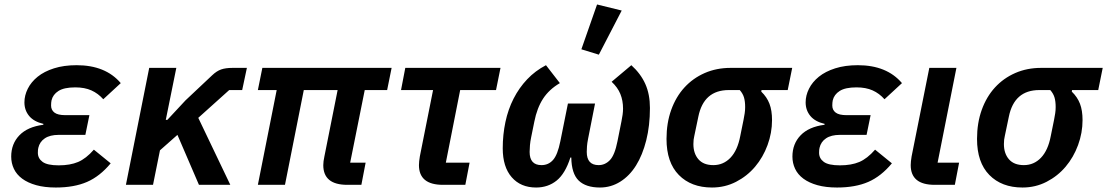

<svg xmlns="http://www.w3.org/2000/svg" viewBox="-20 -825 4942 857"><path d="M474 -96Q426 -38 368.5 -13Q311 12 229 12Q179 12 141.5 1.5Q104 -9 79 -27.5Q54 -46 42 -71.5Q30 -97 30 -126Q30 -183 66.5 -221Q103 -259 173 -268L174 -272Q131 -282 110 -307.5Q89 -333 89 -368Q89 -399 104 -429Q119 -459 148 -482.5Q177 -506 221 -520Q265 -534 322 -534Q451 -534 519 -454L441 -382Q418 -408 388 -421.5Q358 -435 316 -435Q266 -435 241 -419Q216 -403 210 -377Q209 -372 208.5 -366.5Q208 -361 208 -354Q208 -334 223 -322.5Q238 -311 272 -311H379L361 -223H242Q203 -223 180 -207.5Q157 -192 151 -165Q150 -161 149.5 -156Q149 -151 149 -143Q149 -118 170 -102.5Q191 -87 242 -87Q293 -87 328.5 -102Q364 -117 399 -157Z M772 -223 694 -154 663 0H542L646 -522H767L720 -290H727L808 -377L927 -489Q947 -508 967 -515Q987 -522 1018 -522H1082L1061 -423H1003L865 -299L1008 0H868Z M1530 0Q1423 0 1423 -88Q1423 -104 1428 -127L1487 -423H1336L1252 0H1131L1215 -423H1131L1151 -522H1728L1708 -423H1608L1543 -99H1612L1593 0Z M1957 0Q1850 0 1850 -88Q1850 -95 1851 -105.5Q1852 -116 1854 -127L1913 -423H1770L1789 -522H2214L2194 -423H2034L1970 -99H2076L2057 0Z M2605 -206Q2601 -186 2600 -171.5Q2599 -157 2599 -147Q2599 -88 2652 -88Q2681 -88 2702.5 -110.5Q2724 -133 2736 -194L2754 -284Q2757 -298 2759 -313Q2761 -328 2761 -340Q2761 -376 2749 -405.5Q2737 -435 2710 -460L2798 -534Q2840 -496 2860.5 -450Q2881 -404 2881 -343Q2881 -264 2864.5 -198.5Q2848 -133 2819 -86.5Q2790 -40 2748.5 -14Q2707 12 2658 12Q2595 12 2563 -19Q2531 -50 2530 -122H2526Q2503 -50 2464.5 -19Q2426 12 2373 12Q2304 12 2264 -34Q2224 -80 2224 -163Q2224 -224 2236 -280.5Q2248 -337 2272.5 -385Q2297 -433 2333 -471Q2369 -509 2417 -534L2479 -454Q2431 -426 2404 -384.5Q2377 -343 2365 -282L2351 -213Q2347 -194 2345.5 -177Q2344 -160 2344 -147Q2344 -88 2397 -88Q2428 -88 2448.5 -111Q2469 -134 2481 -194L2515 -363H2636ZM2653 -581 2575 -605 2645 -805 2755 -778Z M3379 -423 3378 -416Q3403 -392 3414.5 -362Q3426 -332 3426 -289Q3426 -232 3406 -177.5Q3386 -123 3350.5 -81Q3315 -39 3265.5 -13.5Q3216 12 3158 12Q3065 12 3010 -44Q2955 -100 2955 -205Q2955 -276 2976 -334.5Q2997 -393 3035 -434.5Q3073 -476 3125.5 -499Q3178 -522 3241 -522H3516L3496 -423ZM3233 -423Q3121 -423 3097 -304L3079 -218Q3077 -210 3076 -201.5Q3075 -193 3075 -182Q3075 -140 3097.5 -114Q3120 -88 3164 -88Q3209 -88 3240.5 -121Q3272 -154 3284 -217L3299 -291Q3302 -306 3304 -319.5Q3306 -333 3306 -347Q3306 -372 3301 -389.5Q3296 -407 3282 -423Z M3961 -96Q3913 -38 3855.5 -13Q3798 12 3716 12Q3666 12 3628.5 1.5Q3591 -9 3566 -27.5Q3541 -46 3529 -71.5Q3517 -97 3517 -126Q3517 -183 3553.5 -221Q3590 -259 3660 -268L3661 -272Q3618 -282 3597 -307.5Q3576 -333 3576 -368Q3576 -399 3591 -429Q3606 -459 3635 -482.5Q3664 -506 3708 -520Q3752 -534 3809 -534Q3938 -534 4006 -454L3928 -382Q3905 -408 3875 -421.5Q3845 -435 3803 -435Q3753 -435 3728 -419Q3703 -403 3697 -377Q3696 -372 3695.5 -366.5Q3695 -361 3695 -354Q3695 -334 3710 -322.5Q3725 -311 3759 -311H3866L3848 -223H3729Q3690 -223 3667 -207.5Q3644 -192 3638 -165Q3637 -161 3636.5 -156Q3636 -151 3636 -143Q3636 -118 3657 -102.5Q3678 -87 3729 -87Q3780 -87 3815.5 -102Q3851 -117 3886 -157Z M4242 0H4152Q4045 0 4045 -88Q4045 -95 4046 -105.5Q4047 -116 4049 -127L4128 -522H4249L4165 -99H4261Z M4765 -423 4764 -416Q4789 -392 4800.5 -362Q4812 -332 4812 -289Q4812 -232 4792 -177.5Q4772 -123 4736.5 -81Q4701 -39 4651.5 -13.5Q4602 12 4544 12Q4451 12 4396 -44Q4341 -100 4341 -205Q4341 -276 4362 -334.5Q4383 -393 4421 -434.5Q4459 -476 4511.5 -499Q4564 -522 4627 -522H4902L4882 -423ZM4619 -423Q4507 -423 4483 -304L4465 -218Q4463 -210 4462 -201.5Q4461 -193 4461 -182Q4461 -140 4483.5 -114Q4506 -88 4550 -88Q4595 -88 4626.5 -121Q4658 -154 4670 -217L4685 -291Q4688 -306 4690 -319.5Q4692 -333 4692 -347Q4692 -372 4687 -389.5Q4682 -407 4668 -423Z"/></svg>

Font: IBM Plex Sans SmBld
Style: Italic
Weight: 600
Italic angle: -11°
Designer: Mike Abbink, Paul van der Laan, Pieter van Rosmalen
Foundry: Bold Monday
Version: Version 3.005